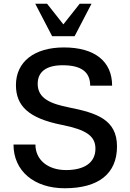

<svg xmlns="http://www.w3.org/2000/svg" viewBox="-20 -990 695 1024"><path d="M52 -219C52 -79 161 14 325 14C506 14 604 -64 604 -209C604 -353 494 -388 348 -417C255 -436 181 -462 181 -543C181 -608 228 -642 314 -642C414 -642 461 -606 461 -533H578C578 -663 485 -737 321 -737C162 -737 65 -660 65 -536C65 -425 133 -359 310 -324C441 -298 489 -264 489 -197C489 -124 432 -83 332 -83C237 -83 169 -136 169 -219ZM258 -797H378L468 -970H405L318 -860L231 -970H168Z"/></svg>

Font: Perun Medium
Style: Regular
Weight: 500
Foundry: Copyright (c) Stefan Peev, Context Ltd, 2016
Version: Version 1.089